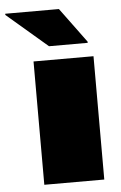

<svg xmlns="http://www.w3.org/2000/svg" viewBox="-102 -754 500 791"><g transform="rotate(-5 148.0 -358.0)"><path d="M49 0V-510H297V0ZM118 -567 -50 -711V-716H172L278 -572V-567Z"/></g></svg>

Font: Saira Expanded Black
Style: Regular
Weight: 900
Width: 7
Designer: Hector Gatti with collaboration of the Omnibus-Type team
Foundry: Omnibus-Type
Version: Version 1.101